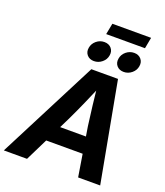

<svg xmlns="http://www.w3.org/2000/svg" viewBox="-217 -1192 1130 1315"><g transform="rotate(20 348.5 -534.5)"><path d="M-30.8 0 342.3 -727.5H536.6L671.4 0H510.7L453.6 -352.5Q444.3 -420.4 435.1 -498Q425.8 -575.7 416 -670.4H453.6Q413.6 -576.7 379.4 -499Q345.2 -421.4 312 -352.5L138.2 0ZM155.3 -163.1 175.3 -281.7H559.1L539.1 -163.1ZM556.2 -785.6Q523.4 -785.6 505.1 -806.9Q486.8 -828.1 492.2 -859.4Q497.1 -890.6 522.7 -911.9Q548.3 -933.1 580.6 -933.1Q612.8 -933.1 631.3 -911.9Q649.9 -890.6 644.5 -859.4Q639.6 -828.1 614 -806.9Q588.4 -785.6 556.2 -785.6ZM338.9 -785.6Q306.6 -785.6 288.3 -806.9Q270 -828.1 275.4 -859.4Q280.3 -890.6 305.7 -911.9Q331.1 -933.1 363.3 -933.1Q396 -933.1 414.6 -911.9Q433.1 -890.6 427.7 -859.4Q422.9 -828.1 397.2 -806.9Q371.6 -785.6 338.9 -785.6ZM653.3 -1069.3 638.2 -988.3H355.5L371.1 -1069.3Z"/></g></svg>

Font: Inter 24pt
Style: Bold Italic
Weight: 700
Italic angle: -9.3988°
Version: Version 4.001;git-66647c0bb